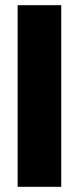

<svg xmlns="http://www.w3.org/2000/svg" viewBox="-20 -720 304 740"><path d="M48 0V-700H216V0Z"/></svg>

Font: Tektur
Style: Bold
Weight: 700
Designer: Adam Jagosz
Foundry: Adam Jagosz
Version: Version 1.005;gftools[0.9.30]